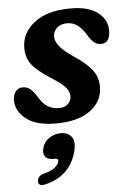

<svg xmlns="http://www.w3.org/2000/svg" viewBox="-52 -502 535 802"><g transform="rotate(-5 215.0 -101.0)"><path d="M190.5 -52.5Q215 -52.5 228.5 -65.8Q242 -79 242 -98Q242 -116.5 228 -134Q214 -151.5 167.5 -181Q112 -216 89.5 -245.5Q67 -275 67.5 -318Q68.5 -379 122.5 -421Q176.5 -463 275 -463Q349 -463 388 -433Q427 -403 427 -358Q427 -304 388.5 -304Q373 -304 360.8 -313Q348.5 -322 334 -346Q318 -373 299.2 -387.8Q280.5 -402.5 254.5 -402.5Q227 -402.5 211.2 -387.5Q195.5 -372.5 195.5 -350.5Q196 -333 210.8 -312.8Q225.5 -292.5 268.5 -263Q310.5 -235 332.5 -212Q354.5 -189 362 -166.8Q369.5 -144.5 368 -119.5Q365.5 -62 314 -25.8Q262.5 10.5 173 10.5Q89.5 10.5 47.5 -22.8Q5.5 -56 5.5 -100Q6 -125 17 -138.5Q28 -152 46.5 -152Q64.5 -152 78 -140.8Q91.5 -129.5 105 -108.5Q122.5 -77 143.5 -64.8Q164.5 -52.5 190.5 -52.5ZM147.5 157Q123.5 157 114 143.2Q104.5 129.5 110.5 107Q117 82.5 139.5 67.5Q162 52.5 188 52.5Q218.5 52.5 233.5 72.8Q248.5 93 237.5 134.5Q210.5 234.5 107.5 259.5Q75 267.5 76 243Q76.5 234 83.2 226Q90 218 104 214.5Q136.5 206 150.2 194.2Q164 182.5 167.5 170Q171 157 156 157Z"/></g></svg>

Font: Fraunces 72pt S100 SemiBold
Style: Italic
Weight: 600
Italic angle: -16°
Version: Version 1.000; ttfautohint (v1.8.3)